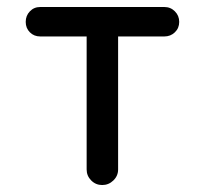

<svg xmlns="http://www.w3.org/2000/svg" viewBox="-20 -529 594 554"><path d="M454.1 -423.8H320.8V-40Q320.8 -21.5 307.1 -8.3Q293.5 4.9 274.9 4.9Q256.3 4.9 243.2 -8.3Q230 -21.5 230 -40V-423.8H96.2Q78.1 -423.8 66.2 -435.8Q54.2 -447.8 54.2 -465.8Q54.2 -483.9 66.2 -496.3Q78.1 -508.8 96.2 -508.8H454.1Q472.2 -508.8 484.6 -496.3Q497.1 -483.9 497.1 -465.8Q497.1 -447.8 484.6 -435.8Q472.2 -423.8 454.1 -423.8Z"/></svg>

Font: Aka-Acid-Varela
Style: Regular
Weight: 400
Designer: Joe Prince, Avraham Cornfeld, Cyberella
Foundry: Joe Prince, Avraham Cornfeld, Cyberella
Version: Version 2.000; ttfautohint (v1.5.33-1714) -l 8 -r 50 -G 200 